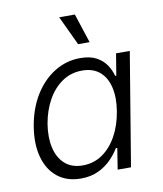

<svg xmlns="http://www.w3.org/2000/svg" viewBox="-85 -826 769 907"><g transform="rotate(-10 299.0 -373.0)"><path d="M230.5 11.2Q163.6 11.2 118.9 -24.2Q74.2 -59.6 56.6 -123Q39.1 -186.5 52.7 -270Q66.9 -354.5 105.7 -417.2Q144.5 -480 201.2 -514.9Q257.8 -549.8 324.2 -549.8Q372.6 -549.8 402.8 -533Q433.1 -516.1 449.7 -490.5Q466.3 -464.8 473.1 -438.5H478.5L495.6 -542.5H561.5L471.7 0H407.7L423.8 -101.6H417Q400.9 -74.7 375.5 -48.8Q350.1 -22.9 314.2 -5.9Q278.3 11.2 230.5 11.2ZM249.5 -48.3Q302.2 -48.3 343.8 -76.9Q385.3 -105.5 413.1 -155.8Q440.9 -206.1 451.7 -271Q462.4 -335.4 451.2 -385Q439.9 -434.6 407.7 -462.4Q375.5 -490.2 323.2 -490.2Q269.5 -490.2 227.3 -461.4Q185.1 -432.6 157.5 -383.1Q129.9 -333.5 119.1 -271Q108.9 -207.5 120.1 -157.2Q131.3 -106.9 164.1 -77.6Q196.8 -48.3 249.5 -48.3ZM326.7 -616.2 260.7 -756.8H335.9L381.8 -616.2Z"/></g></svg>

Font: Inter 16pt Light
Style: Italic
Weight: 300
Italic angle: -9.3988°
Version: Version 4.001;git-66647c0bb